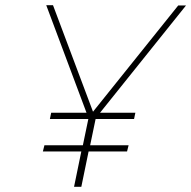

<svg xmlns="http://www.w3.org/2000/svg" viewBox="-20 -719 736 739"><path d="M293 -136H145L151 -160H299L320 -261H172L177 -285H313L158 -699H184L338 -289L666 -698H696L365 -285H501L496 -261H348L327 -160H475L469 -136H321L293 0H265Z"/></svg>

Font: Prompt Thin
Style: Italic
Weight: 250
Italic angle: -12°
Designer: Katatrad Team
Foundry: CadsonDemak
Version: Version 1.001